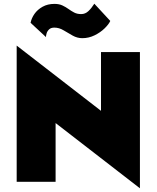

<svg xmlns="http://www.w3.org/2000/svg" viewBox="-20 -981 845 1036"><path d="M145 -858Q150 -883 166 -906Q182 -929 209.5 -944.5Q237 -960 274 -960Q299 -960 317 -951.5Q335 -943 349.5 -932.5Q364 -922 380 -913.5Q396 -905 418 -905Q440 -905 457 -921Q474 -937 489 -961L575 -868Q567 -850 544.5 -828Q522 -806 490.5 -790.5Q459 -775 424 -775Q397 -775 372 -789Q347 -803 323 -817.5Q299 -832 273 -832Q255 -832 245 -822.5Q235 -813 231.5 -801Q228 -789 228 -781ZM525 -700H735V35L280 -317V0H70V-735L525 -383Z"/></svg>

Font: Jost* Black
Style: Regular
Weight: 900
Version: Version 3.7